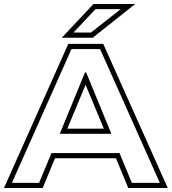

<svg xmlns="http://www.w3.org/2000/svg" viewBox="-49 -934 865 967"><path d="M535 -137H228Q214 -102 197 -62Q180 -22 166 13H-29L295 -713H471L796 13H597ZM615 -13H756L455 -687H311L11 -13H148L210 -163H553ZM385 -569 512 -260H252L379 -569ZM382 -507 290 -286H474ZM321 -770H409L559 -888H432ZM422 -914H632L418 -744H262Z"/></svg>

Font: CMG Sans Outline
Style: Outline
Weight: 700
Designer: Julieta Ulanovsky
Foundry: Julieta Ulanovsky
Version: Version 7.200